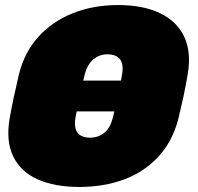

<svg xmlns="http://www.w3.org/2000/svg" viewBox="-20 -730 782 760"><path d="M150 -289Q139 -289 133 -297Q127 -305 129 -316L143 -384Q145 -395 155 -403Q165 -411 176 -411H591Q602 -411 608 -403Q614 -395 612 -384L598 -316Q596 -305 586 -297Q576 -289 565 -289ZM294 10Q196 10 129 -20Q62 -50 32.5 -110.5Q3 -171 18 -260Q25 -301 35 -347Q45 -393 55 -436Q77 -524 132.5 -585Q188 -646 269 -678Q350 -710 448 -710Q546 -710 613 -678Q680 -646 709 -585Q738 -524 723 -436Q716 -393 706 -347Q696 -301 686 -260Q663 -171 607.5 -110.5Q552 -50 472 -20Q392 10 294 10ZM336 -185Q369 -185 393 -204.5Q417 -224 427 -266Q438 -309 447 -351Q456 -393 463 -434Q468 -462 462.5 -480Q457 -498 442.5 -506.5Q428 -515 406 -515Q374 -515 350 -495.5Q326 -476 315 -434Q305 -393 296 -351Q287 -309 279 -266Q274 -238 279.5 -220Q285 -202 299.5 -193.5Q314 -185 336 -185Z"/></svg>

Font: Rubik Light Black
Style: Italic
Weight: 900
Italic angle: -12°
Version: Version 2.104